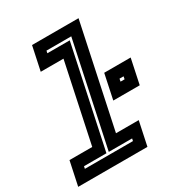

<svg xmlns="http://www.w3.org/2000/svg" viewBox="-211 -869 920 987"><g transform="rotate(-30 249.0 -375.0)"><path d="M-34.5 0 -4.5 -141.5H130.5L229.5 -608.5H94.5L124.5 -750H400.5L271.5 -141.5H406.5L376.5 0ZM41.5 -63H327L330 -77H191.5L321.5 -688H174.5L171.5 -674H304.5L177.5 -77H44.5ZM343.5 -294 374.5 -441H531.5L500.5 -294ZM424.5 -359.5H448.5L451.5 -375.5H427.5Z"/></g></svg>

Font: Tourney
Style: Bold Italic
Weight: 700
Italic angle: -12°
Version: Version 1.015